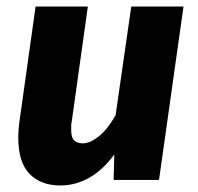

<svg xmlns="http://www.w3.org/2000/svg" viewBox="-20 -551 607 588"><path d="M249 -531 200 -181Q198 -173 198 -166V-153Q198 -129 207.5 -120.5Q217 -112 234 -112Q255 -112 281.5 -132.5Q308 -153 334 -198L382 -531H542L467 0H328L330 -78Q295 -30 253 -6.5Q211 17 165 17Q105 17 70.5 -18.5Q36 -54 36 -129Q36 -141 37 -154.5Q38 -168 40 -182L89 -531Z"/></svg>

Font: Szlgxwxxxixliatcpuztgldltzi
Style: Regular
Weight: 700
Italic angle: -8°
Designer: Carrois Corporate & Edenspiekermann
Foundry: Carrois Corporate GbR & Edenspiekermann AG
Version: Version 2.001